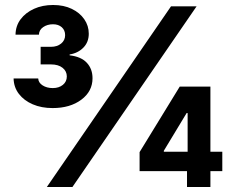

<svg xmlns="http://www.w3.org/2000/svg" viewBox="-20 -753 946 773"><path d="M191.9 -317.9Q147 -317.9 111.8 -333Q76.7 -348.1 56.2 -374.8Q35.6 -401.4 34.7 -437H133.8Q134.8 -419.9 151.6 -409.2Q168.5 -398.4 192.4 -398.4Q217.3 -398.4 233.2 -411.4Q249 -424.3 249 -445.3Q249 -466.3 231.9 -480Q214.8 -493.7 185.1 -493.7H143.6V-564.5H185.1Q210 -564.5 226.1 -577.6Q242.2 -590.8 242.2 -611.3Q242.2 -631.3 228.8 -643.3Q215.3 -655.3 193.4 -655.3Q170.4 -655.3 153.8 -643.8Q137.2 -632.3 136.7 -613.3H42.5Q43 -648.9 63 -675.5Q83 -702.1 116.9 -717.5Q150.9 -732.9 193.8 -732.9Q236.8 -732.9 269 -717.3Q301.3 -701.7 319.3 -675.5Q337.4 -649.4 337.4 -617.2Q337.4 -583.5 315.7 -561.3Q293.9 -539.1 260.3 -533.7V-530.3Q306.6 -524.9 329.6 -500.2Q352.5 -475.6 352.5 -438Q352.5 -385.3 307.4 -351.6Q262.2 -317.9 191.9 -317.9ZM168.5 0 668.5 -727.5H771.5L271.5 0ZM542 -64V-140.6L703.6 -404.3H771.5V-297.9H731.4L639.6 -146V-142.1H875V-64ZM732.9 0V-86.9L735.4 -121.6V-404.3H827.1V0Z"/></svg>

Font: Inter 20pt
Style: Bold
Weight: 700
Version: Version 4.001;git-66647c0bb